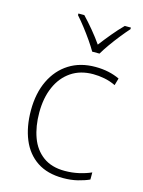

<svg xmlns="http://www.w3.org/2000/svg" viewBox="-117 -833 679 912"><g transform="rotate(15 222.5 -377.0)"><path d="M284 10Q207 10 156 -24Q105 -58 79.5 -119.5Q54 -181 54 -262Q54 -346 84 -408.5Q114 -471 168.5 -505.5Q223 -540 297 -540Q332 -540 362 -533.5Q392 -527 417 -515L407 -480Q380 -493 351.5 -498.5Q323 -504 296 -504Q233 -504 188 -473.5Q143 -443 119 -388.5Q95 -334 95 -262Q95 -194 114.5 -140.5Q134 -87 176 -56Q218 -25 283 -25Q319 -25 352 -32.5Q385 -40 412 -52V-17Q388 -6 355.5 2Q323 10 284 10ZM411 -764V-756Q393 -736 371.5 -709Q350 -682 330.5 -654.5Q311 -627 299 -606H263Q251 -627 232 -654.5Q213 -682 192 -709Q171 -736 153 -756V-764H182Q207 -738 233.5 -706Q260 -674 280 -645Q302 -674 328.5 -706Q355 -738 381 -764Z"/></g></svg>

Font: Noto Sans Disp ExtLt
Style: Regular
Weight: 200
Designer: Monotype Design Team
Foundry: Monotype Imaging Inc.
Version: Version 2.000;GOOG;noto-source:20170915:90ef993387c0